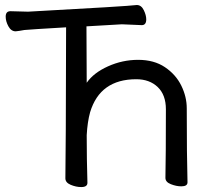

<svg xmlns="http://www.w3.org/2000/svg" viewBox="-20 -736 868 773"><path d="M307.1 17.1Q286.1 17.1 264.6 8.1Q243.2 -1 243.2 -18.1Q245.1 -106.9 246.1 -626Q97.2 -617.2 78.1 -615.2Q54.7 -610.8 43 -609.9Q24.9 -609.9 13.9 -629.9Q2.9 -649.9 2.9 -668.9Q2.9 -690.9 22 -690.9L92.8 -689Q494.1 -710.9 530.8 -715.8Q548.8 -715.8 558.8 -695.3Q568.8 -674.8 568.8 -658.2Q568.8 -634.8 550.8 -634.8L470.7 -638.2L328.1 -629.9L329.1 -402.8Q356.9 -442.9 415 -469Q473.1 -495.1 536.1 -495.1Q600.1 -495.1 644 -465.6Q688 -436 710 -391.1Q731.9 -346.2 731.9 -299.8Q731.9 -107.9 734.9 -2Q734.9 14.2 710 14.2Q689.9 14.2 668 5.6Q646 -2.9 646 -20Q647.9 -107.9 647.9 -295.9Q647.9 -354 615 -385.5Q582 -417 528.8 -417Q382.8 -417 342.8 -284.2Q332 -245.1 329.1 -191.9Q329.1 -96.2 332 0Q332 17.1 307.1 17.1Z"/></svg>

Font: LXGW WenKai GB Screen
Style: Regular
Weight: 400
Designer: LXGW / Fontworks Inc.
Foundry: LXGW / Fontworks Inc.
Version: Version 1.321;February 19, 2024;FontCreator 14.0.0.2901 64-b